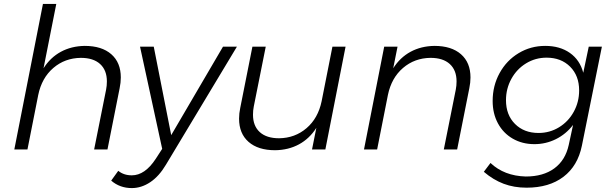

<svg xmlns="http://www.w3.org/2000/svg" viewBox="-20 -762 3121 979"><path d="M596 -367Q596 -341 590 -312L528 0H460L521 -305Q525 -325 525 -347Q525 -404 490.5 -435.5Q456 -467 392 -467Q311 -466 252 -415.5Q193 -365 175 -278L120 0H53L199 -742H267L202 -414Q237 -469 290.5 -498Q344 -527 412 -528Q499 -528 547.5 -485.5Q596 -443 596 -367Z M1188 -524 826 78Q791 137 746 167Q701 197 652 197Q591 197 547 159L583 109Q611 132 652 132Q719 132 774 48L807 -3L694 -524H764L853 -73L1117 -524Z M1199 -157Q1199 -184 1205 -212L1267 -524H1335L1274 -219Q1270 -199 1270 -177Q1270 -120 1304.5 -88.5Q1339 -57 1403 -57Q1484 -58 1543 -108.5Q1602 -159 1620 -246L1675 -524H1742L1639 0H1571L1593 -110Q1558 -55 1504.5 -26Q1451 3 1383 4Q1296 4 1247.5 -38.5Q1199 -81 1199 -157Z M2379 -367Q2379 -341 2373 -312L2311 0H2243L2304 -305Q2308 -325 2308 -347Q2308 -404 2273.5 -435.5Q2239 -467 2175 -467Q2094 -466 2035 -415.5Q1976 -365 1958 -278L1903 0H1836L1939 -524H2007L1985 -414Q2020 -469 2073.5 -498Q2127 -527 2195 -528Q2282 -528 2330.5 -485.5Q2379 -443 2379 -367Z M2447 114 2481 69Q2551 135 2661 138Q2750 138 2806.5 96.5Q2863 55 2880 -23L2902 -125Q2866 -78 2814.5 -52.5Q2763 -27 2705 -27Q2643 -27 2594.5 -55Q2546 -83 2519 -133Q2492 -183 2492 -247Q2492 -325 2527.5 -389.5Q2563 -454 2624.5 -491Q2686 -528 2760 -528Q2835 -528 2886 -492Q2937 -456 2954 -391L2982 -524H3049L2947 -19Q2926 84 2853 139.5Q2780 195 2665 195Q2601 195 2548 175Q2495 155 2447 114ZM2933 -301Q2933 -376 2887 -422Q2841 -468 2767 -468Q2710 -468 2662.5 -439Q2615 -410 2587.5 -360Q2560 -310 2560 -251Q2560 -176 2606 -130Q2652 -84 2726 -84Q2783 -84 2830.5 -113Q2878 -142 2905.5 -192Q2933 -242 2933 -301Z"/></svg>

Font: Gontserrat Light
Style: Italic
Weight: 300
Italic angle: -11.3°
Designer: Julieta Ulanovsky
Foundry: Julieta Ulanovsky
Version: Version 6.001